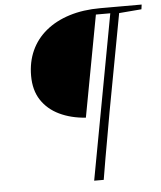

<svg xmlns="http://www.w3.org/2000/svg" viewBox="-55 -722 757 901"><g transform="rotate(-5 323.0 -272.0)"><path d="M517 -674H646L643 -652L521 -642H511ZM352 130 501 -674H543L452 -185Q443 -132 433 -77.5Q423 -23 414 29.5Q405 82 397 130ZM428 -646 339 -168Q269 -173 215 -199Q161 -225 130.5 -271.5Q100 -318 100 -386Q100 -451 124 -504Q148 -557 194 -595Q240 -633 305 -653.5Q370 -674 451 -674H519L515 -646Z"/></g></svg>

Font: Source Serif 4 36pt Light
Style: Italic
Weight: 300
Italic angle: -12°
Designer: Frank Grießhammer
Foundry: Adobe Systems Incorporated
Version: Version 4.004;hotconv 1.0.116;makeotfexe 2.5.65601